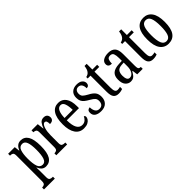

<svg xmlns="http://www.w3.org/2000/svg" viewBox="119 -1676 2930 2930"><g transform="rotate(-45 1584.0 -211.5)"><path d="M14 236V195H20Q44 195 63 182.5Q82 170 82 123V-427Q82 -471 65 -483Q48 -495 22 -495H12V-536H155L165 -451H168Q185 -493 214 -519.5Q243 -546 289 -546Q367 -546 408.5 -479.5Q450 -413 450 -269Q450 -124 408.5 -56.5Q367 11 287 11Q244 11 216 -14Q188 -39 171 -81H168Q169 -59 169.5 -30.5Q170 -2 170 33V128Q170 172 189 183.5Q208 195 231 195H248V236ZM270 -44Q320 -44 340.5 -104Q361 -164 361 -273Q361 -380 340.5 -436Q320 -492 270 -492Q212 -492 191 -433.5Q170 -375 170 -272Q170 -164 191 -104Q212 -44 270 -44Z M516 0V-41H519Q545 -41 563.5 -53.5Q582 -66 582 -113V-427Q582 -471 564 -483Q546 -495 520 -495H517V-536H651L664 -428H667Q684 -476 710 -511Q736 -546 785 -546Q825 -546 844.5 -525.5Q864 -505 864 -471Q864 -441 845 -423Q826 -405 785 -405Q785 -446 776 -464.5Q767 -483 744 -483Q726 -483 712 -464Q698 -445 688.5 -414.5Q679 -384 674.5 -347.5Q670 -311 670 -276V-108Q670 -64 688 -52.5Q706 -41 731 -41H750V0Z M1107 10Q1016 10 967 -62Q918 -134 918 -264Q918 -405 965.5 -475.5Q1013 -546 1099 -546Q1179 -546 1224 -484.5Q1269 -423 1269 -304V-264H1006Q1007 -152 1037.5 -98.5Q1068 -45 1125 -45Q1166 -45 1193 -68.5Q1220 -92 1234 -124Q1242 -120 1248 -112.5Q1254 -105 1254 -91Q1254 -71 1238.5 -47Q1223 -23 1190.5 -6.5Q1158 10 1107 10ZM1183 -313Q1182 -395 1163.5 -445.5Q1145 -496 1101 -496Q1056 -496 1032.5 -448.5Q1009 -401 1007 -313Z M1480 10Q1413 10 1375 -16Q1337 -42 1337 -94Q1337 -129 1354.5 -143Q1372 -157 1394 -157Q1394 -104 1415.5 -69Q1437 -34 1482 -34Q1524 -34 1544.5 -58Q1565 -82 1565 -125Q1565 -162 1546 -184.5Q1527 -207 1477 -235Q1432 -260 1404 -283Q1376 -306 1363 -334.5Q1350 -363 1350 -405Q1350 -473 1390.5 -509Q1431 -545 1496 -545Q1560 -545 1591.5 -517.5Q1623 -490 1623 -452Q1623 -426 1608.5 -410.5Q1594 -395 1567 -395Q1567 -448 1546.5 -475Q1526 -502 1489 -502Q1455 -502 1437.5 -480Q1420 -458 1420 -423Q1420 -382 1442 -360Q1464 -338 1516 -310Q1577 -279 1607 -242.5Q1637 -206 1637 -143Q1637 -73 1595.5 -31.5Q1554 10 1480 10Z M1855 10Q1799 10 1771.5 -24.5Q1744 -59 1744 -145V-490H1683V-521Q1727 -529 1750 -560Q1762 -575 1770 -596Q1778 -617 1784 -659H1830V-536H1933V-490H1830V-144Q1830 -90 1843 -66.5Q1856 -43 1885 -43Q1902 -43 1915 -45Q1928 -47 1941 -51V-5Q1928 0 1906 5Q1884 10 1855 10Z M2118 10Q2068 10 2032.5 -29Q1997 -68 1997 -150Q1997 -230 2041.5 -267.5Q2086 -305 2177 -309L2242 -312V-373Q2242 -429 2229 -463Q2216 -497 2172 -497Q2130 -497 2117 -467Q2104 -437 2104 -388Q2030 -388 2030 -450Q2030 -495 2071 -520.5Q2112 -546 2179 -546Q2253 -546 2291 -506.5Q2329 -467 2329 -372V-113Q2329 -71 2340 -56Q2351 -41 2378 -41H2381V0H2262L2250 -88H2244Q2227 -60 2211 -37.5Q2195 -15 2173.5 -2.5Q2152 10 2118 10ZM2146 -42Q2190 -42 2216.5 -84.5Q2243 -127 2243 -191V-273L2197 -270Q2135 -266 2111 -234.5Q2087 -203 2087 -144Q2087 -98 2101 -70Q2115 -42 2146 -42Z M2600 10Q2544 10 2516.5 -24.5Q2489 -59 2489 -145V-490H2428V-521Q2472 -529 2495 -560Q2507 -575 2515 -596Q2523 -617 2529 -659H2575V-536H2678V-490H2575V-144Q2575 -90 2588 -66.5Q2601 -43 2630 -43Q2647 -43 2660 -45Q2673 -47 2686 -51V-5Q2673 0 2651 5Q2629 10 2600 10Z M2935 10Q2847 10 2796.5 -59Q2746 -128 2746 -269Q2746 -409 2794.5 -477.5Q2843 -546 2938 -546Q3025 -546 3075.5 -477.5Q3126 -409 3126 -269Q3126 -128 3077.5 -59Q3029 10 2935 10ZM2937 -41Q2993 -41 3015 -99Q3037 -157 3037 -269Q3037 -381 3014.5 -437.5Q2992 -494 2936 -494Q2881 -494 2858 -437.5Q2835 -381 2835 -269Q2835 -157 2858.5 -99Q2882 -41 2937 -41Z"/></g></svg>

Font: Noto Serif Lao ExtraCondensed
Style: Regular
Weight: 400
Width: 2
Designer: Monotype Design Team
Foundry: Monotype Imaging Inc.
Version: Version 2.003; ttfautohint (v1.8.4.7-5d5b)